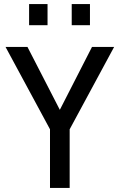

<svg xmlns="http://www.w3.org/2000/svg" viewBox="-20 -917 584 937"><path d="M7 0ZM224 -286 7 -688H114L272 -381L429 -688H537L320 -286V0H224ZM122 -897H212V-794H122ZM330 -897H419V-794H330Z"/></svg>

Font: Cairo SemiBold
Style: Regular
Weight: 600
Designer: Mohamed Gaber, the designers of Titillium
Foundry: Kief Type Foundry
Version: Version 2.009; ttfautohint (v1.5.33-1714) -l 8 -r 50 -G 200 